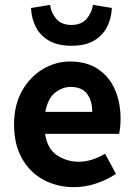

<svg xmlns="http://www.w3.org/2000/svg" viewBox="-20 -761 554 793"><path d="M286 12Q216 12 159.5 -18.5Q103 -49 70.5 -107Q38 -165 38 -247Q38 -327 71 -385.5Q104 -444 157 -475.5Q210 -507 269 -507Q338 -507 384.5 -476Q431 -445 454.5 -391.5Q478 -338 478 -270Q478 -251 476 -234Q474 -217 472 -208H166Q176 -145 216.5 -119Q257 -93 304 -93Q333 -93 360 -101.5Q387 -110 414 -126L459 -43Q422 -18 376.5 -3Q331 12 286 12ZM272 -402Q238 -402 208 -378.5Q178 -355 167 -299H361Q361 -345 339.5 -373.5Q318 -402 272 -402ZM275 -572Q219 -572 182.5 -593Q146 -614 128 -649.5Q110 -685 108 -728L187 -741Q191 -708 212.5 -683Q234 -658 275 -658Q316 -658 337.5 -683Q359 -708 364 -741L442 -728Q440 -685 422 -649.5Q404 -614 368 -593Q332 -572 275 -572Z"/></svg>

Font: Assistant
Style: Bold
Weight: 700
Designer: Hebrew By Ben Nathan, Latin by Paul Hunt
Version: Version 3.000